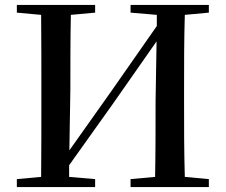

<svg xmlns="http://www.w3.org/2000/svg" viewBox="-20 -755 911 775"><path d="M507 -704 613 -695V-650L430 -388L260 -148L264 -393C264 -494 264 -596 266 -695L364 -704V-735H48V-704L146 -695C147 -595 147 -495 147 -393V-342C147 -241 147 -140 146 -41L48 -32V0H364V-32L259 -41V-88L435 -335L612 -588L608 -348C608 -242 608 -140 606 -41L507 -32V0H823V-32L726 -41C723 -141 723 -242 723 -342V-393C723 -494 723 -596 726 -695L823 -704V-735H507Z"/></svg>

Font: Noto Serif CJK KR SemiBold
Style: Regular
Weight: 600
Designer: Ryoko NISHIZUKA 西塚涼子 (kana & ideographs); Frank Grießhammer (Latin, Greek & Cyrillic); Wenlong ZHANG 张文龙 (bopomofo); San
Foundry: Adobe
Version: Version 2.001;hotconv 1.1.0;makeotfexe 2.6.0